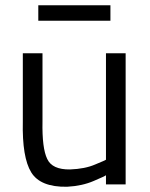

<svg xmlns="http://www.w3.org/2000/svg" viewBox="-20 -703 571 732"><path d="M401 -624V-683H126V-624ZM459 0H384V-35Q382 -32 337 -13Q293 6 236 9Q134 11 99 -46Q64 -103 67 -239V-500H142V-240Q140 -138 160 -97Q179 -56 247 -57Q304 -59 343 -76Q382 -92 384 -94V-500H459Z"/></svg>

Font: RazerF5
Style: Regular
Weight: 400
Foundry: Razer Inc.
Version: Version 2